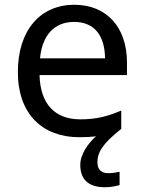

<svg xmlns="http://www.w3.org/2000/svg" viewBox="-20 -566 604 806"><path d="M389 116C389 75 408 39 489 -25V-102C433 -78 385 -65 317 -65C210 -65 149 -130 146 -251H513V-304C513 -450 429 -546 292 -546C150 -546 55 -440 55 -264C55 -85 160 10 313 10C339 10 362 9 383 6C350 36 317 81 317 126C317 185 349 220 420 220C446 220 463 216 482 211V155C471 157 456 161 434 161C406 161 389 146 389 116ZM291 -474C380 -474 420 -412 421 -321H148C157 -417 207 -474 291 -474Z"/></svg>

Font: Noto Sans Syriac Western
Style: Regular
Weight: 400
Designer: Patrick Giasson and the Monotype Design Team
Foundry: Monotype Imaging Inc.
Version: Version 3.000